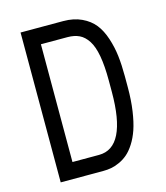

<svg xmlns="http://www.w3.org/2000/svg" viewBox="-104 -765 733 846"><g transform="rotate(-15 262.5 -342.0)"><path d="M462.4 -378.4V-327.6Q462.4 -269 455.3 -220.7Q448.2 -172.4 436.8 -138.9Q425.3 -105.5 408.9 -80.1Q392.6 -54.7 375.2 -39.8Q357.9 -24.9 337.2 -15.6Q316.4 -6.3 299.1 -3.2Q281.7 0 262.7 0H68.4V-683.6H262.7Q310.5 -683.6 346.4 -666.7Q382.3 -649.9 404.1 -622.6Q425.8 -595.2 439.2 -554.4Q452.6 -513.7 457.5 -471.9Q462.4 -430.2 462.4 -378.4ZM262.7 -610.4H141.6V-73.2H262.7Q389.2 -73.2 389.2 -327.6V-378.4Q389.2 -445.3 380.9 -491.2Q372.6 -537.1 355.7 -563Q338.9 -588.9 316.4 -599.6Q293.9 -610.4 262.7 -610.4Z"/></g></svg>

Font: Anka/Coder Condensed
Style: Regular
Weight: 400
Width: 4
Monospace: yes
Version: Version 1.100